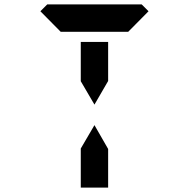

<svg xmlns="http://www.w3.org/2000/svg" viewBox="-20 -1020 856 870"><path d="M346 -731V-830H470V-731V-653L408 -546L346 -652ZM163 -969 194 -1000H346H470H622L653 -969L561 -876H554H501H470H346H315H262H255ZM470 -269V-170H346V-269V-347L408 -453L470 -345Z"/></svg>

Font: DSEG14 Classic Mini
Style: Bold
Weight: 700
Designer: Keshikan(Twitter:@keshinomi_88pro)
Version: Version 0.46